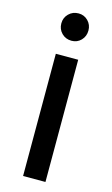

<svg xmlns="http://www.w3.org/2000/svg" viewBox="-115 -777 477 821"><g transform="rotate(15 123.5 -366.5)"><path d="M176 0H77V-541H176ZM66 -673Q66 -698 83.5 -715.5Q101 -733 127 -733Q152 -733 169 -715.5Q186 -698 186 -673Q186 -647 169 -629.5Q152 -612 127 -612Q101 -612 83.5 -629.5Q66 -647 66 -673Z"/></g></svg>

Font: Medium
Style: Regular
Weight: 500
Designer: Fernando Haro
Foundry: deFharo
Version: Version 1.787